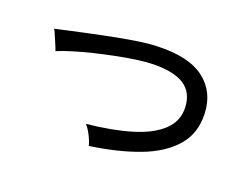

<svg xmlns="http://www.w3.org/2000/svg" viewBox="-92 -803 1184 922"><g transform="rotate(20 500.0 -341.5)"><path d="M426 -60Q422 -80 407 -109.5Q392 -139 377 -155Q506 -168 601.5 -196.5Q697 -225 749 -273.5Q801 -322 798 -392Q795 -469 739 -503.5Q683 -538 573 -534Q542 -533 496 -526.5Q450 -520 398 -509.5Q346 -499 294 -486.5Q242 -474 196.5 -460Q151 -446 120 -433Q120 -435 114 -449.5Q108 -464 100 -482.5Q92 -501 85.5 -516Q79 -531 77 -532Q108 -539 155.5 -549.5Q203 -560 259.5 -572Q316 -584 373.5 -595Q431 -606 482 -613.5Q533 -621 570 -622Q731 -628 811.5 -567Q892 -506 896 -396Q900 -295 840.5 -227.5Q781 -160 674 -120Q567 -80 426 -60Z"/></g></svg>

Font: Zen Kaku Gothic New Medium
Style: Regular
Weight: 500
Designer: Yoshimichi Ohira
Foundry: Positype
Version: Version 1.002